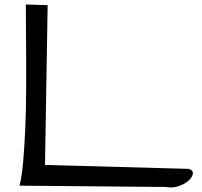

<svg xmlns="http://www.w3.org/2000/svg" viewBox="-20 -857 905 860"><path d="M67.4 -25.4Q78.1 -67.4 84 -135.7Q89.8 -204.1 93.3 -284.7Q96.7 -365.2 97.2 -450.7Q97.7 -536.1 97.2 -612.3Q96.7 -688.5 96.2 -748Q95.7 -807.6 95.7 -836.9L193.4 -834L181.6 -118.2L825.2 -100.6Q845.7 -94.7 843.8 -79.1Q841.8 -63.5 825.2 -48.3Q808.6 -33.2 780.8 -23.4Q752.9 -13.7 722.7 -19.5Z"/></svg>

Font: Architects Daughter-petzku
Style: Regular
Weight: 400
Designer: Kimberly Geswein
Foundry: Kimberly Geswein
Version: Version 1.000 2010 initial release